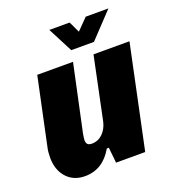

<svg xmlns="http://www.w3.org/2000/svg" viewBox="-129 -789 809 898"><g transform="rotate(-20 276.0 -340.0)"><path d="M444 0H299L291 -77H281Q231 10 142 10Q85 10 51 -28Q17 -66 17 -127Q17 -156 22 -177L93 -512H271L200 -180Q196 -156 196 -150Q196 -135 202.5 -128.5Q209 -122 224 -122Q255 -122 277.5 -144Q300 -166 308 -201L373 -512H552ZM218 -690H319L345 -635L399 -690H512L395 -566H282Z"/></g></svg>

Font: Decalotype Black Italic
Style: Regular
Weight: 900
Italic angle: -12°
Designer: Alfredo Marco Pradil
Foundry: Alfredo Marco Pradil
Version: Version 1.0